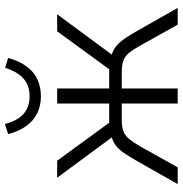

<svg xmlns="http://www.w3.org/2000/svg" viewBox="-1 -740 741 779"><g transform="rotate(-90 369.5 -350.5)"><path d="M12 0 108 -169Q129 -206 145 -227Q161 -248 180 -258.5Q199 -269 228 -273L210 -256L38 -489H107L261 -278H339V-489H400V-278H478L632 -489H701L529 -256L511 -273Q539 -269 557 -259.5Q575 -250 592 -229Q609 -208 631 -169L727 0H659L573 -154Q558 -181 545 -197Q532 -213 514 -220Q496 -227 467 -227H400V0H339V-227H272Q243 -227 225.5 -220Q208 -213 195 -197Q182 -181 166 -154L80 0ZM368 -555Q331 -555 300.5 -569.5Q270 -584 248 -614Q226 -644 215 -688L256 -701Q269 -650 297 -625.5Q325 -601 368 -601Q411 -601 439 -624.5Q467 -648 484 -700L524 -688Q511 -642 489 -612.5Q467 -583 436.5 -569Q406 -555 368 -555Z"/></g></svg>

Font: Nunito Sans 10pt SemiCondensed Light
Style: Regular
Weight: 300
Width: 4
Designer: Vernon Adams
Foundry: Vernon Adams
Version: Version 3.101;gftools[0.9.27]